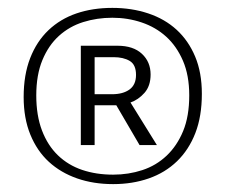

<svg xmlns="http://www.w3.org/2000/svg" viewBox="-20 -706 572 487"><path d="M185 -590H278Q318 -590 340 -569.5Q362 -549 362 -517Q362 -488 346.5 -470.5Q331 -453 311 -446L378 -338H334L275 -439H220V-338H185ZM220 -467H264Q292 -467 308.5 -479Q325 -491 325 -516Q325 -542 309 -551.5Q293 -561 268 -561H220ZM492 -468Q492 -411 475.5 -368.5Q459 -326 429 -297Q399 -268 357.5 -253.5Q316 -239 267 -239Q217 -239 175.5 -253.5Q134 -268 104 -295.5Q74 -323 57 -364.5Q40 -406 40 -460Q40 -516 56.5 -558.5Q73 -601 103 -629.5Q133 -658 174 -672Q215 -686 265 -686Q314 -686 356 -672Q398 -658 428 -630.5Q458 -603 475 -562.5Q492 -522 492 -468ZM460 -464Q460 -515 444 -552Q428 -589 401.5 -613Q375 -637 339.5 -649Q304 -661 265 -661Q226 -661 191 -650Q156 -639 129.5 -615Q103 -591 87.5 -553.5Q72 -516 72 -464Q72 -413 86.5 -375Q101 -337 127 -312Q153 -287 188.5 -275Q224 -263 267 -263Q306 -263 341 -274.5Q376 -286 402.5 -311Q429 -336 444.5 -373.5Q460 -411 460 -464Z"/></svg>

Font: Mukta Mahee Light
Style: Regular
Weight: 300
Designer: Shuchita Grover, Noopur Datye, Girish Dalvi, Yashodeep Gholap
Foundry: Ek Type
Version: Version 2.538;PS 1.000;hotconv 16.6.51;makeotf.lib2.5.65220;